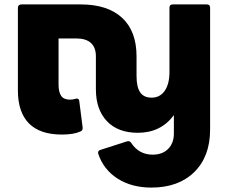

<svg xmlns="http://www.w3.org/2000/svg" viewBox="-20 -601 1038 869"><path d="M916 -581Q931 -581 931 -566V-15Q931 107 859.5 177.5Q788 248 665 248Q576 248 512.5 207.5Q449 167 425 96Q424 94 424 90Q424 80 436 77L554 39Q557 38 561 38Q569 38 574 46Q609 99 671 99Q715 99 741 73Q767 47 767 3V-80Q708 0 604 0Q514 0 464 -52.5Q414 -105 414 -197V-346Q414 -386 391.5 -406.5Q369 -427 325 -427H245V-218Q245 -184 257 -167Q269 -150 296 -150Q310 -150 323 -154L327 -155Q338 -155 339 -142L354 -24V-20Q354 -10 344 -6Q314 8 260 8Q161 8 111 -42.5Q61 -93 61 -192V-566Q61 -573 65.5 -577Q70 -581 77 -581H345Q467 -581 532.5 -520.5Q598 -460 598 -346V-257Q598 -207 614.5 -183Q631 -159 666 -159Q704 -159 725.5 -190Q747 -221 747 -275V-566Q747 -581 762 -581Z"/></svg>

Font: LINE Seed Sans TH App ExtraBold
Style: Regular
Weight: 800
Designer: Dalton Maag Ltd | Thai characters by Cadson Demak Co.,Ltd.
Foundry: Dalton Maag Ltd
Version: Version 1.003